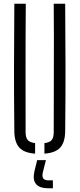

<svg xmlns="http://www.w3.org/2000/svg" viewBox="-20 -820 427 1031"><path d="M57 -114Q55 -287.5 55.2 -457Q55.5 -626.5 57 -800H118.5Q117 -626.5 117.2 -455.2Q117.5 -284 117.5 -110.5Q117.5 -81.5 128.8 -68.2Q140 -55 168.5 -51.5V5Q110 1 84 -27.2Q58 -55.5 57 -114ZM218.5 5V-51.5Q247 -55 257.8 -68.2Q268.5 -81.5 268.5 -110.5Q268.5 -284 269.2 -455.2Q270 -626.5 268.5 -800H330Q331.5 -626.5 331.8 -457Q332 -287.5 330 -114Q329 -55.5 303 -27.2Q277 1 218.5 5ZM264 191H240.5Q145 191 164.5 101.5L179.5 40H226.5L211 101.5Q204.5 126.5 211.8 137.5Q219 148.5 241.5 148.5H264Z"/></svg>

Font: Big Shoulders Stencil Text Light
Style: Regular
Weight: 300
Designer: Patric King
Foundry: XO Type Co
Version: Version 1.000